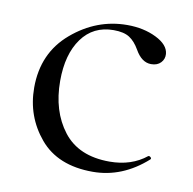

<svg xmlns="http://www.w3.org/2000/svg" viewBox="-55 -451 522 519"><g transform="rotate(10 205.5 -191.5)"><path d="M231 12Q135 12 85.5 -47Q36 -106 36 -185Q36 -280 103.5 -337.5Q171 -395 255 -395Q300 -395 334.5 -378Q369 -361 371 -336Q372 -322 362.5 -312Q353 -302 336 -302Q310 -302 292 -334Q280 -355 264.5 -365Q249 -375 221 -375Q165 -375 133.5 -331.5Q102 -288 102 -215Q102 -132 144 -77.5Q186 -23 271 -23Q331 -23 372 -56Q374 -57 376.5 -55.5Q379 -54 380 -52Q381 -50 379 -48Q312 12 231 12Z"/></g></svg>

Font: Cormorant
Style: Regular
Weight: 400
Designer: Christian Thalmann (Catharsis Fonts)
Version: Version 1.000;PS 001.000;hotconv 1.0.70;makeotf.lib2.5.58329